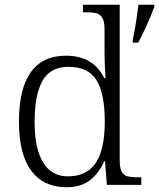

<svg xmlns="http://www.w3.org/2000/svg" viewBox="-20 -780 671 810"><path d="M60 -267Q60 -406 110 -475.5Q160 -545 258 -545Q374 -545 420 -450H425Q421 -520 421 -557V-655Q421 -687 413 -702.5Q405 -718 390 -723Q375 -728 346 -728H330V-760H485V-103Q485 -72 493 -56.5Q501 -41 517 -36.5Q533 -32 565 -32H576V0H431L423 -100H420Q396 -47 358 -18.5Q320 10 261 10Q164 10 112 -59.5Q60 -129 60 -267ZM422 -266Q422 -385 387.5 -441.5Q353 -498 268 -498Q193 -498 159.5 -439.5Q126 -381 126 -265Q126 -153 162 -94.5Q198 -36 266 -36Q347 -36 384.5 -93.5Q422 -151 422 -266ZM540 -611Q554 -677 564 -760H631V-751Q619 -718 599.5 -674.5Q580 -631 563 -600H540Z"/></svg>

Font: Noto Serif Light
Style: Regular
Weight: 300
Designer: Monotype Design Team
Foundry: Monotype Imaging Inc.
Version: Version 1.001